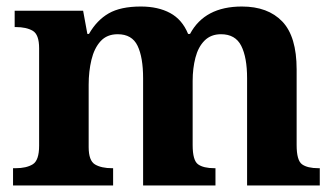

<svg xmlns="http://www.w3.org/2000/svg" viewBox="-20 -569 1026 589"><path d="M20 0V-53H28Q61 -53 80.5 -65Q100 -77 100 -122V-421Q100 -463 80.5 -474.5Q61 -486 28 -486H25V-536H235L248 -465H253Q277 -507 313.5 -528Q350 -549 412 -549Q465 -549 502 -529Q539 -509 557 -465H563Q608 -549 722 -549Q802 -549 846 -503Q890 -457 890 -356V-124Q890 -77 906.5 -65Q923 -53 957 -53H961V0H738V-329Q738 -393 720 -428.5Q702 -464 658 -464Q627 -464 607.5 -444.5Q588 -425 579.5 -392Q571 -359 571 -321V-124Q571 -77 587.5 -65Q604 -53 638 -53H641V0H419V-329Q419 -393 402 -428.5Q385 -464 341 -464Q308 -464 288.5 -442.5Q269 -421 260.5 -385.5Q252 -350 252 -309V-118Q252 -76 271.5 -64.5Q291 -53 324 -53H327V0Z"/></svg>

Font: Noto Serif Ethiopic
Style: Bold
Weight: 700
Designer: Monotype Design Team
Foundry: Monotype Imaging Inc.
Version: Version 2.102; ttfautohint (v1.8.4.7-5d5b)